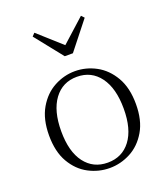

<svg xmlns="http://www.w3.org/2000/svg" viewBox="-144 -884 873 999"><g transform="rotate(-20 292.5 -384.0)"><path d="M292 14Q231 14 176 -15Q121 -44 86.5 -103.5Q52 -163 52 -253Q52 -343 87 -403Q122 -463 177 -492.5Q232 -522 292 -522Q353 -522 408 -492.5Q463 -463 498 -403Q533 -343 533 -253Q533 -163 498 -103.5Q463 -44 408 -15Q353 14 292 14ZM292 -16Q372 -16 418.5 -77.5Q465 -139 465 -252Q465 -365 418.5 -428Q372 -491 292 -491Q212 -491 165.5 -428Q119 -365 119 -252Q119 -139 165.5 -77.5Q212 -16 292 -16ZM163 -782 316 -645H269L421 -782L436 -766L315 -613H270L148 -766Z"/></g></svg>

Font: Noto Serif KR
Style: Regular
Weight: 200
Designer: Ryoko NISHIZUKA 西塚涼子 (kana & ideographs); Frank Grießhammer (Latin, Greek & Cyrillic); Wenlong ZHANG 张文龙 (bopomofo); San
Foundry: Adobe
Version: Version 2.001;hotconv 1.1.0;makeotfexe 2.6.0